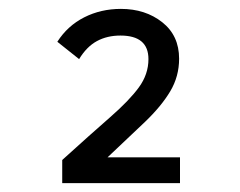

<svg xmlns="http://www.w3.org/2000/svg" viewBox="-20 -658 540 432"><path d="M120 -246V-298Q184 -356 227.5 -394Q271 -432 292.5 -461.5Q314 -491 314 -525Q314 -578 251 -578Q221 -578 198 -565.5Q175 -553 158 -525L109 -564Q132 -600 169.5 -619Q207 -638 252 -638Q307 -638 345 -608Q383 -578 383 -526Q383 -486 363 -452.5Q343 -419 306.5 -384Q270 -349 222 -304H385V-246Z"/></svg>

Font: Inconsolata SemiBold
Style: Regular
Weight: 600
Monospace: yes
Designer: Raph Levien, Cyreal, Brenton Simpson
Foundry: Raph Levien, Cyreal, Google
Version: Version 3.100; ttfautohint (v1.8.4.7-5d5b)